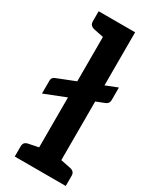

<svg xmlns="http://www.w3.org/2000/svg" viewBox="-192 -795 688 848"><g transform="rotate(30 152.0 -370.5)"><path d="M9 -301V-367Q9 -383 24 -389L290 -494V-430Q290 -412 273 -405ZM117 0V-741H230V0ZM44 0V-52Q44 -64 50 -70.5Q56 -77 68 -79L132 -92L144 0ZM204 0 216 -92 280 -79Q291 -77 297.5 -70.5Q304 -64 304 -52V0ZM144 -741 132 -649 68 -662Q56 -665 50 -671.5Q44 -678 44 -690V-741Z"/></g></svg>

Font: Aleo SemiBold
Style: Regular
Weight: 600
Designer: Alessio Laiso
Foundry: Alessio Laiso
Version: Version 2.001;gftools[0.9.29]